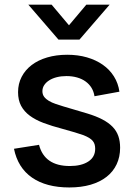

<svg xmlns="http://www.w3.org/2000/svg" viewBox="-20 -790 576 824"><path d="M201.5 -770 276 -681.5 350.5 -770H450.5L321 -620H231L101.5 -770ZM277.5 14.5Q178.5 14.5 117.5 -27.8Q56.5 -70 40 -151.5L147.5 -168.5Q171 -77.5 279.5 -77.5Q329.5 -77.5 359 -96.8Q388.5 -116 388.5 -151.5Q388.5 -161.5 386.2 -169.8Q384 -178 378.2 -185Q372.5 -192 362.8 -198Q353 -204 338 -210Q324 -215 300.8 -222Q277.5 -229 246.5 -237.5Q202.5 -249 167.2 -262.2Q132 -275.5 107.8 -293.5Q83.5 -311.5 70.5 -336Q57.5 -360.5 57.5 -394.5Q57.5 -430.5 72.8 -460Q88 -489.5 115.8 -510.8Q143.5 -532 182.5 -543.5Q221.5 -555 268.5 -555Q314.5 -555 353.2 -543.8Q392 -532.5 421.2 -512Q450.5 -491.5 469 -462Q487.5 -432.5 492.5 -396.5L385.5 -377Q382.5 -397 372.8 -413Q363 -429 347.5 -440.2Q332 -451.5 311 -457.5Q290 -463.5 265 -463.5Q243 -463.5 224 -458.8Q205 -454 191.2 -445.2Q177.5 -436.5 169.8 -424.8Q162 -413 162 -398.5Q162 -384.5 169.5 -374.5Q177 -364.5 189.8 -357Q202.5 -349.5 218.8 -344Q235 -338.5 253 -333Q274 -327 299.8 -319.2Q325.5 -311.5 354.5 -303Q392.5 -291.5 419.2 -277.5Q446 -263.5 463 -246Q480 -228.5 487.8 -206.2Q495.5 -184 495.5 -156Q495.5 -116.5 480.5 -84.8Q465.5 -53 437.2 -31Q409 -9 368.8 2.8Q328.5 14.5 277.5 14.5Z"/></svg>

Font: Vela Sans SemBd
Style: Regular
Weight: 600
Designer: Principal design: Mikhail Sharanda - project Manrope.
Design modification: Ravid Balaliev
Foundry: Mikhail Sharanda
Version: Version 1.001